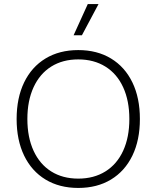

<svg xmlns="http://www.w3.org/2000/svg" viewBox="-20 -917 772 947"><path d="M670 -330Q670 -226 633 -149.5Q596 -73 527.5 -31.5Q459 10 366 10Q273 10 204.5 -31.5Q136 -73 99 -149.5Q62 -226 62 -330Q62 -434 99 -510.5Q136 -587 204.5 -628.5Q273 -670 366 -670Q459 -670 527.5 -628.5Q596 -587 633 -510.5Q670 -434 670 -330ZM115 -330Q115 -240 145.5 -173.5Q176 -107 232.5 -71.5Q289 -36 366 -36Q443 -36 500 -71.5Q557 -107 587.5 -173.5Q618 -240 618 -330Q618 -420 587.5 -486.5Q557 -553 500 -588.5Q443 -624 366 -624Q289 -624 232.5 -588.5Q176 -553 145.5 -486.5Q115 -420 115 -330ZM466 -897 384 -743H343L413 -897Z"/></svg>

Font: Work Sans Light
Style: Regular
Weight: 300
Designer: Wei Huang
Foundry: Wei Huang
Version: Version 1.500